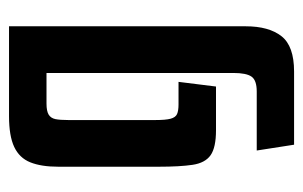

<svg xmlns="http://www.w3.org/2000/svg" viewBox="-146 -364 687 436"><g transform="rotate(-90 198.0 -146.5)"><path d="M86.9 177.3 73.7 92.5H207.7Q233.1 92.5 241.4 80.8Q249.8 69.1 249.8 39.1V-384.9H180.1Q163.3 -384.9 155.2 -380Q147.2 -375.1 145 -364.6Q142.9 -354 142.9 -335.5V-137.4Q142.9 -114.3 145.9 -103.1Q148.9 -91.9 156.4 -88.5Q163.9 -85.1 178.4 -85.1H229.6L219 0H119.8Q80.5 0 63 -12.3Q45.5 -24.6 41.2 -53.3Q36.9 -81.9 36.9 -130.3V-357.9Q36.9 -396.9 46.9 -421.7Q56.8 -446.4 81.8 -458.2Q106.8 -470 151.8 -470H355.8V67.2Q355.8 120.1 333.3 148.7Q310.9 177.3 253 177.3Z"/></g></svg>

Font: Smooch Sans Thin
Style: Regular
Weight: 100
Designer: Robert E. Leuschke
Foundry: Robert E. Leuschke
Version: Version 1.010